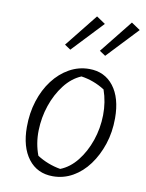

<svg xmlns="http://www.w3.org/2000/svg" viewBox="-83 -789 653 857"><g transform="rotate(10 243.0 -360.5)"><path d="M216 8Q145 8 104.5 -45Q64 -98 64 -189Q64 -252 81.5 -307Q99 -362 130.5 -403.5Q162 -445 204 -468.5Q246 -492 294 -492Q364 -492 404.5 -439.5Q445 -387 445 -295Q445 -232 427 -177.5Q409 -123 378 -81Q347 -39 305.5 -15.5Q264 8 216 8ZM243 -30Q286 -47 318.5 -88Q351 -129 370 -184Q389 -239 390 -299Q391 -359 372 -413Q347 -429 320 -439Q293 -449 265 -453Q222 -435 189.5 -393Q157 -351 138.5 -296.5Q120 -242 118.5 -183Q117 -124 137 -71Q160 -56 187 -45.5Q214 -35 243 -30ZM287 -729 327 -702 195 -562 168 -580ZM445 -729 485 -702 353 -562 326 -580Z"/></g></svg>

Font: Piazzolla Thin ExtraLight
Style: Italic
Weight: 250
Italic angle: -11.3°
Version: Version 2.005